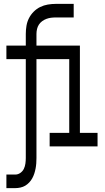

<svg xmlns="http://www.w3.org/2000/svg" viewBox="-20 -755 540 990"><path d="M13 215V145H59Q73 145 85 136.5Q97 128 103 115.5Q109 103 111 88.5Q113 74 113 60V-450H13V-520H113V-580Q113 -601 116.5 -622Q120 -643 129.5 -661.5Q139 -680 154 -695Q169 -710 187.5 -719Q206 -728 226.5 -731.5Q247 -735 268 -735H360V-665H268Q255 -665 243 -663.5Q231 -662 219 -657.5Q207 -653 197 -645.5Q187 -638 180.5 -628Q174 -618 171 -605.5Q168 -593 168 -580V-520H392V-70H483V0H236V-70H337V-450H168V60Q168 74 167 87.5Q166 101 163.5 114Q161 127 157 139.5Q153 152 146.5 164Q140 176 130.5 186Q121 196 110 202.5Q99 209 85.5 212Q72 215 59 215Z"/></svg>

Font: Iosevka Gothic
Style: Regular
Weight: 400
Monospace: yes
Designer: Belleve Invis
Foundry: Belleve Invis
Version: Version 15.5.1; ttfautohint (v1.8.4)